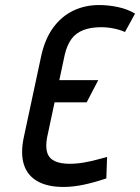

<svg xmlns="http://www.w3.org/2000/svg" viewBox="-20 -731 556 762"><path d="M157 -325H324L370 -413H176ZM476 -604 516 -677Q486 -695 448 -703Q410 -711 373 -711Q318 -711 271.5 -689Q225 -667 192 -622.5Q159 -578 144 -511L74 -184Q61 -121 75 -77.5Q89 -34 129 -11.5Q169 11 232 11Q270 11 312.5 2Q355 -7 402 -23L405 -108Q392 -105 367 -98Q342 -91 313 -86Q284 -81 256 -81Q220 -81 197.5 -91.5Q175 -102 167.5 -125Q160 -148 167 -186L237 -514Q246 -552 263.5 -576Q281 -600 310.5 -611.5Q340 -623 382 -623Q406 -623 431 -618Q456 -613 476 -604Z"/></svg>

Font: Advent Pro SemiBold
Style: Italic
Weight: 600
Italic angle: -12°
Version: Version 3.000